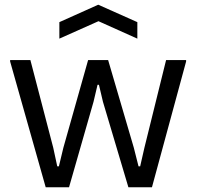

<svg xmlns="http://www.w3.org/2000/svg" viewBox="-20 -795 835 815"><path d="M23 -534V-540H109L206 -168L223 -89H230L249 -168L354 -540H439L548 -168L568 -89H575L593 -168L685 -540H770V-534L625 0H525L417 -363L400 -435H394L377 -363L273 0H174ZM232 -701 397 -775 563 -701V-631L398 -705L232 -631Z"/></svg>

Font: EncodeSans
Style: Regular
Weight: 400
Designer: Pablo Impallari, Andres Torresi
Foundry: Pablo Impallari, Andres Torresi
Version: Version 1.000; ttfautohint (v1.4.1)